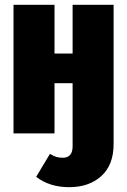

<svg xmlns="http://www.w3.org/2000/svg" viewBox="-20 -553 527 796"><path d="M451 -533V44Q451 131 400 177Q349 223 267 223Q185 223 130 180L187 85Q202 94 213.5 97.5Q225 101 240 101Q281 101 281 54V-208H206V0H36V-533H206V-331H281V-533Z"/></svg>

Font: Fira Sans Compressed ExtraBold
Style: Regular
Weight: 800
Width: 1
Designer: bBox Type GmbH & Carrois Corporate GbR & Edenspiekermann AG
Foundry: bBox Type GmbH & Carrois Corporate GbR & Edenspiekermann AG
Version: Version 4.301